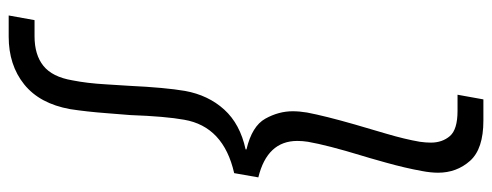

<svg xmlns="http://www.w3.org/2000/svg" viewBox="-374 -600 1160 453"><g transform="rotate(90 206.5 -373.0)"><path d="M388 -345Q278 -320 262 -227Q254 -183 251 -100Q250 -90 246.5 -43.5Q243 3 237 42Q224 114 178.5 150.5Q133 187 66 187H16L27 126H65Q109 126 135 105Q161 84 169 37Q176 2 178.5 -42.5Q181 -87 182 -98Q186 -182 194 -229Q204 -284 238 -321.5Q272 -359 332 -372V-374Q277 -387 259.5 -418.5Q242 -450 242 -483Q242 -499 245 -517Q253 -559 273 -629L295 -704Q308 -748 314 -783Q316 -797 316 -809Q316 -836 300.5 -854Q285 -872 241 -872H203L214 -933H264Q331 -933 359 -901.5Q387 -870 387 -826Q387 -809 383 -788Q376 -749 363 -702.5Q350 -656 347 -647Q322 -565 314 -519Q312 -506 312 -494Q312 -423 398 -402Z"/></g></svg>

Font: Fz Poppins Light
Style: Italic
Weight: 300
Italic angle: -10°
Designer: Ninad Kale (Devanagari), Jonny Pinhorn (Latin)
Foundry: Indian Type Foundry
Version: Vit hóa bi Vntype.Com & FontZin.Com